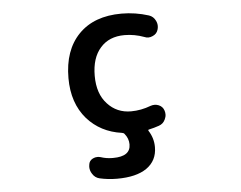

<svg xmlns="http://www.w3.org/2000/svg" viewBox="-53 -621 1105 882"><g transform="rotate(-5 500.0 -180.0)"><path d="M452.1 197.3Q411.1 197.3 372.1 188.5Q350.6 183.6 338.9 164.1Q329.1 149.4 329.1 131.8Q329.1 127 330.1 122.1Q332 103.5 349.6 94.7Q359.4 89.8 370.1 89.8Q377 89.8 384.8 91.8Q411.1 100.6 438.5 100.6Q440.4 100.6 441.4 100.6H442.4Q522.5 100.6 522.5 44.9Q522.5 17.6 503.9 -4.9Q500 -9.8 492.2 -10.7Q394.5 -24.4 333 -93.8Q269.5 -167 269.5 -282.2Q269.5 -411.1 340.3 -483.9Q411.1 -556.6 538.1 -556.6Q601.6 -556.6 663.1 -537.1Q683.6 -530.3 693.4 -509.8Q699.2 -498 699.2 -485.4Q699.2 -476.6 696.3 -467.8Q690.4 -449.2 671.9 -441.4Q662.1 -436.5 651.4 -436.5Q642.6 -436.5 633.8 -440.4Q588.9 -457 543 -457Q471.7 -457 431.6 -411.1Q390.6 -365.2 390.6 -282.2Q390.6 -199.2 434.6 -152.3Q477.5 -105.5 543 -105.5Q588.9 -105.5 634.8 -123Q643.6 -126 653.3 -126Q662.1 -126 671.9 -122.1Q690.4 -114.3 696.3 -95.7Q699.2 -86.9 699.2 -78.1Q699.2 -66.4 693.4 -54.7Q684.6 -35.2 664.1 -28.3Q641.6 -20.5 619.1 -15.6Q611.3 -14.6 615.2 -8.8Q637.7 26.4 637.7 67.4Q637.7 129.9 588.9 164.1Q541 197.3 452.1 197.3Z"/></g></svg>

Font: Rounded Mgen+ 1m medium
Style: Regular
Weight: 500
Designer: [Source Han Sans]
Ryoko NISHIZUKA  (kana & ideographs); Paul D. Hunt (Latin, Greek & Cyrillic); Wenlong ZHANG  (bopomofo
Version: Version 1.059.20150602